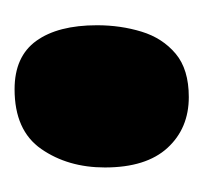

<svg xmlns="http://www.w3.org/2000/svg" viewBox="-28 -468 285 270"><g transform="rotate(90 115.0 -332.5)"><path d="M116 -455Q160 -455 187.5 -425Q215 -395 215 -337Q215 -285 189 -247.5Q163 -210 105 -210Q59 -210 37 -240.5Q15 -271 15 -326Q15 -359 24 -388.5Q33 -418 55 -436.5Q77 -455 116 -455Z"/></g></svg>

Font: DynaPuff Condensed
Style: Bold
Weight: 700
Width: 3
Designer: Toshi Omagari, Jennifer Daniel
Foundry: Google Fonts
Version: Version 2.000; ttfautohint (v1.8.4.7-5d5b)